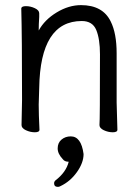

<svg xmlns="http://www.w3.org/2000/svg" viewBox="-20 -505 540 749"><path d="M134 1Q134 11 116 11Q98 11 81 3Q64 -5 64 -17L66 -115Q66 -364 63 -471Q63 -481 81 -481Q99 -481 116 -473Q133 -465 133 -453V-439Q131 -411 131 -386Q154 -428 201 -456.5Q248 -485 296 -485Q381 -485 412 -421Q435 -375 435 -297V-105L438 1Q438 11 420 11Q402 11 385 3Q368 -5 368 -17Q370 -34 370 -293Q370 -353 355.5 -388Q341 -423 299 -423Q137 -423 133 -162L131 -97Q131 -59 134 1ZM206 224Q191 224 191 210Q191 204 196 199Q238 167 248 126Q232 126 225 116Q205 95 205 74Q205 52 220 39.5Q235 27 256 27Q297 27 306 96Q306 130 280 166.5Q254 203 216 221Q211 224 206 224Z"/></svg>

Font: LXGW WenKai Mono Lite
Style: Regular
Weight: 400
Monospace: yes
Designer: LXGW / Fontworks Inc.
Foundry: LXGW / Fontworks Inc.
Version: Version 1.520; June 14, 2025